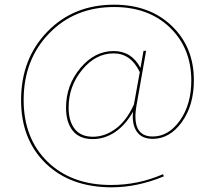

<svg xmlns="http://www.w3.org/2000/svg" viewBox="-20 -623 918 820"><path d="M632 -30Q586 -30 564.5 -60.5Q543 -91 548 -146Q516 -89 471.5 -59Q427 -29 376 -29Q319 -29 290.5 -65Q262 -101 262 -163Q262 -259 323 -332Q384 -405 465 -405Q542 -405 580 -333L593 -406H604L563 -173Q540 -40 632 -40Q700 -40 748.5 -108.5Q797 -177 797 -279Q797 -417 706 -505Q615 -593 467 -593Q299 -593 190 -480.5Q81 -368 81 -196Q81 -32 183 67.5Q285 167 454 167Q571 167 676 121L680 130Q567 177 457 177Q281 177 175.5 75Q70 -27 70 -195Q70 -372 182 -487.5Q294 -603 467 -603Q619 -603 713.5 -512.5Q808 -422 808 -280Q808 -173 756.5 -101.5Q705 -30 632 -30ZM377 -39Q428 -39 474.5 -73.5Q521 -108 552 -177L577 -315Q539 -395 465 -395Q389 -395 331 -325Q273 -255 273 -163Q273 -106 299 -72.5Q325 -39 377 -39Z"/></svg>

Font: EauTest Hairline
Style: Regular
Weight: 250
Designer: Christian Thalmann (Catharsis Fonts)
Version: Version 0.001;PS 000.001;hotconv 1.0.88;makeotf.lib2.5.64775